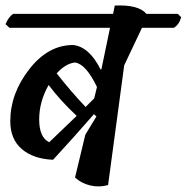

<svg xmlns="http://www.w3.org/2000/svg" viewBox="-20 -671 672 691"><path d="M318 -260Q244 -175 171 -96Q100 -99 58.5 -134.5Q17 -170 17 -235Q17 -334 85 -421.5Q153 -509 243 -509Q301 -503 342 -421L345 -422L376 -571H14L0 -584Q10 -609 27 -621H387L393 -651Q479 -655 507 -621H620L632 -609Q625 -583 606 -571H491L427 -436L369 -5Q337 4 305 -3.5Q273 -11 250 -32L287 -186L327 -252ZM155 -365Q121 -305 121 -241Q121 -177 157 -159Q223 -223 256 -254Q198 -308 155 -365ZM319 -317 329 -358Q289 -441 250 -446Q217 -443 184 -407Q234 -343 288 -286Z"/></svg>

Font: Tillana Medium
Style: Regular
Weight: 500
Designer: Lipi Raval (Devanagari, Latin), Jonny Pinhorn (Latin)
Foundry: Indian Type Foundry
Version: Version 2.003;PS 1.0;hotconv 1.0.79;makeotf.lib2.5.61930; tt